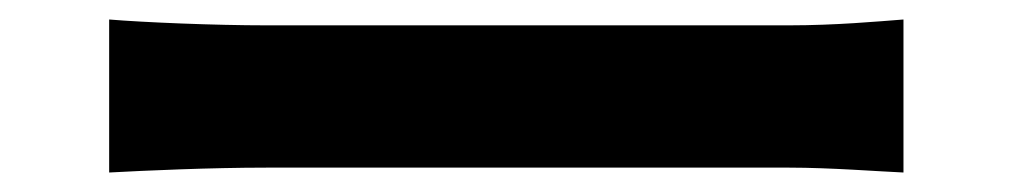

<svg xmlns="http://www.w3.org/2000/svg" viewBox="-20 -483 1040 197"><path d="M92 -463V-306C129 -308 196 -311 253 -311C370 -311 700 -311 790 -311C832 -311 883 -307 907 -306V-463C881 -461 837 -457 790 -457C700 -457 371 -457 253 -457C201 -457 128 -460 92 -463Z"/></svg>

Font: Noto Sans Mono CJK SC
Style: Bold
Weight: 700
Designer: Ryoko NISHIZUKA 西塚涼子 (kana, bopomofo & ideographs); Paul D. Hunt (Latin, Greek & Cyrillic); Sandoll Communications 산돌커뮤니
Foundry: Adobe
Version: Version 2.004;hotconv 1.0.118;makeotfexe 2.5.65603